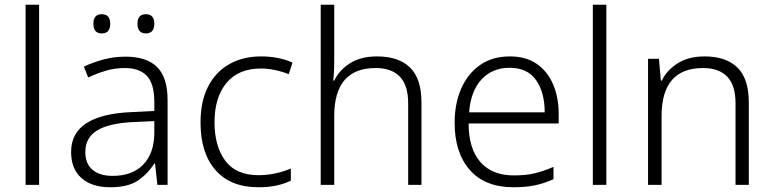

<svg xmlns="http://www.w3.org/2000/svg" viewBox="-20 -780 3262 810"><path d="M145 0H88V-760H145Z M509 -541Q599 -541 643 -497Q687 -453 687 -358V0H644L634 -90H631Q602 -45 560.5 -17.5Q519 10 445 10Q368 10 324 -28.5Q280 -67 280 -139Q280 -219 345 -260.5Q410 -302 534 -307L631 -312V-349Q631 -427 599.5 -460Q568 -493 507 -493Q466 -493 428 -482Q390 -471 352 -453L334 -499Q372 -517 416.5 -529Q461 -541 509 -541ZM541 -265Q439 -260 389.5 -229.5Q340 -199 340 -139Q340 -89 370.5 -63.5Q401 -38 455 -38Q538 -38 584 -85.5Q630 -133 631 -217V-269ZM374 -680Q374 -720 409 -720Q445 -720 445 -680Q445 -639 409 -639Q374 -639 374 -680ZM560 -680Q560 -720 595 -720Q631 -720 631 -680Q631 -639 595 -639Q560 -639 560 -680Z M1070 10Q953 10 889.5 -62Q826 -134 826 -263Q826 -353 858 -415Q890 -477 947.5 -509.5Q1005 -542 1082 -542Q1120 -542 1154 -535Q1188 -528 1214 -516L1198 -467Q1171 -478 1140 -484.5Q1109 -491 1081 -491Q986 -491 935.5 -430Q885 -369 885 -264Q885 -164 930 -102.5Q975 -41 1070 -41Q1109 -41 1144 -49Q1179 -57 1207 -69V-18Q1181 -5 1147.5 2.5Q1114 10 1070 10Z M1390 -517Q1390 -496 1389 -477Q1388 -458 1386 -440H1390Q1411 -484 1456.5 -513Q1502 -542 1570 -542Q1662 -542 1710 -495Q1758 -448 1758 -348V0H1702V-344Q1702 -420 1667 -456.5Q1632 -493 1565 -493Q1390 -493 1390 -290V0H1333V-760H1390Z M2131 -542Q2199 -542 2244.5 -510.5Q2290 -479 2313.5 -424Q2337 -369 2337 -298V-259H1957Q1957 -153 2006.5 -96.5Q2056 -40 2148 -40Q2197 -40 2234 -48.5Q2271 -57 2315 -76V-24Q2275 -6 2236 2Q2197 10 2146 10Q2026 10 1962 -63Q1898 -136 1898 -262Q1898 -343 1925.5 -406Q1953 -469 2005 -505.5Q2057 -542 2131 -542ZM2130 -494Q2057 -494 2011.5 -445Q1966 -396 1959 -306H2278Q2278 -390 2241.5 -442Q2205 -494 2130 -494Z M2538 0H2481V-760H2538Z M2952 -542Q3043 -542 3091 -495Q3139 -448 3139 -348V0H3083V-344Q3083 -420 3048 -456.5Q3013 -493 2946 -493Q2771 -493 2771 -290V0H2714V-532H2760L2768 -440H2772Q2793 -484 2839 -513Q2885 -542 2952 -542Z"/></svg>

Font: Noto Sans Canadian Aboriginal Light
Style: Regular
Weight: 300
Designer: Monotype Design Team, Typotheque's Kevin King
Foundry: Monotype Imaging Inc.
Version: Version 2.004; ttfautohint (v1.8.4.7-5d5b)